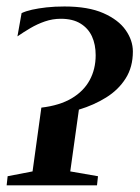

<svg xmlns="http://www.w3.org/2000/svg" viewBox="-20 -558 420 578"><path d="M0 0 3 -27.5 78 -42 104.5 -234Q159.5 -240.5 195.8 -262Q232 -283.5 250 -316.8Q268 -350 268 -392Q268 -424 256.8 -448.5Q245.5 -473 222.2 -487.2Q199 -501.5 163 -501.5Q138.5 -501.5 115.2 -493.5Q92 -485.5 71.2 -473.2Q50.5 -461 32.5 -448.5L45 -518.5Q57.5 -524.5 76.5 -528.8Q95.5 -533 120 -535.8Q144.5 -538.5 174 -538.5Q245.5 -538.5 291 -518.5Q336.5 -498.5 358.2 -467.5Q380 -436.5 380 -403Q380 -356 358.2 -321.8Q336.5 -287.5 299.5 -264.5Q262.5 -241.5 217.5 -228L191.5 -42L275 -27.5L272 0Z"/></svg>

Font: Merriweather 96pt Medium
Style: Italic
Weight: 500
Italic angle: -7.8°
Version: Version 2.101